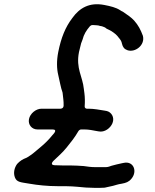

<svg xmlns="http://www.w3.org/2000/svg" viewBox="-20 -730 734 907"><path d="M428.6 157.5H450.6C458.9 157.5 465.6 157.3 474.3 156.6C485.7 154.9 498 150.5 514 147.8C526.7 144.6 536.1 140.5 555.5 137.7C575.2 133.9 587.7 129.9 600.6 114.7C630.5 79.6 611.1 30.2 565.7 39.2L555.1 41.3C538.3 44.2 524.7 48.8 506.3 53.2C502.4 54 492.6 59.5 481.1 59.5H428.1C409.8 59.5 394.4 57.1 374.9 54.4L343.8 52.5C332.9 51.8 321.2 51.5 308.7 51.5H272.7C261.8 51.5 250 51.2 237.3 50.5C212.9 49.2 232.5 29.9 232.5 29.9C254.9 8.7 276.7 -10.6 295 -33.4C315.5 -58.9 333.3 -80.8 350.3 -110.4C353.1 -115.1 358.5 -118.5 363.7 -118.5H377.7C400 -118.5 420.3 -114 434.4 -111.3L446.1 -109.3C474 -103.5 501.9 -124.6 511.4 -148.5C522.6 -176.4 505.4 -201 483.8 -205.7L472.5 -207.7C449.6 -211.3 423.8 -216.5 397.2 -216.5H390.2C384.8 -216.5 379.5 -220.9 380 -227.5C381.6 -248.8 381.2 -271.1 378.8 -289L376 -310.3C370.6 -368 337.7 -406.6 353.1 -484C354.5 -491.2 356 -497.3 358.6 -506.5C361.2 -519.4 364.6 -531.4 369.9 -542.8C375.8 -567 388 -586.8 404.6 -605.9C407.3 -609.1 411.9 -611.5 416.1 -611.5H422.1C428.4 -611.5 434.5 -610.5 437.9 -610.5C443.4 -610.5 447.4 -609 452.3 -607.5C463.3 -606.6 470.1 -602.2 474 -601.1C475.6 -600.7 477.9 -599.4 479.2 -597.8C481.2 -595.3 489.9 -591.3 498.1 -587.5C506.6 -583.7 527.1 -569.3 533.8 -560.8L545.8 -545.8C550.6 -539.8 554 -534.4 556.1 -523.8C559.8 -507.5 567.2 -498 581.8 -492.9C618 -480.2 666.7 -516.6 654.9 -561.2C644.3 -589.5 633.5 -610.6 613.8 -632.8C601.8 -646.6 578.4 -662.7 560.3 -674.7C556.8 -676.2 551.6 -678.7 546.6 -682.4C527.2 -694.8 502 -700.9 471.8 -706.7C402.1 -719.9 355.6 -692.3 321.8 -645.1C288.6 -601.6 268.6 -551.6 255.1 -484C247 -443.1 247.9 -404.2 255.3 -375.1C262 -347.7 266.8 -316.2 275.4 -293.2C275.9 -291.9 276.1 -290.4 276 -288.8C277.8 -268.8 281.2 -253.6 280.5 -231.1C280 -217.9 269 -216.5 265.2 -216.5H176.2C149.8 -216.5 122.2 -193.8 116.9 -167.5C111.7 -141.2 130.2 -118.5 156.7 -118.5H227.7C255.9 -118.5 230.2 -94.8 226.8 -90.6C207.8 -66.8 189.4 -49.8 165.9 -30.2L137.1 -6.2C124.4 4.4 117.1 7.3 108.3 13.6C107.3 14.3 105.8 15.1 104.5 15.6C86.7 22.2 74 30.3 60.8 44.6C47.4 63.2 42.5 86.8 50.3 107.8C59.2 131.5 78 130.7 118.6 137.7C157.9 144.5 204 149.5 253.2 149.5H289.2C300.1 149.5 310.3 149.8 319.8 150.5L347.4 152.5C366.6 153.9 383.4 156.5 400.8 156.5C410.7 156.5 420 157.5 428.6 157.5Z"/></svg>

Font: Smoothie
Style: LightIt
Weight: 400
Foundry: Cannot Into Space Fonts
Version: Version 0.8